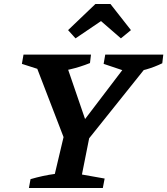

<svg xmlns="http://www.w3.org/2000/svg" viewBox="-20 -936 833 956"><path d="M317 -200 155 -621 162 -654H297L416 -307H376L640 -654H725L722 -620L386 -200ZM124 0 132 -44Q163 -53 193 -59.5Q223 -66 253 -70L307 -298H434L388 -67L501 -47L492 0ZM226 -574 89 -618 97 -664H433L428 -622Q378 -602 328 -590.5Q278 -579 226 -574ZM627 -574 496 -618 504 -664H793L788 -621Q749 -602 708.5 -590.5Q668 -579 627 -574ZM530 -916 632 -786 582 -745 483 -831 356 -745 319 -786 455 -916Z"/></svg>

Font: Piazzolla Thin
Style: Bold Italic
Weight: 700
Italic angle: -11.3°
Version: Version 2.005